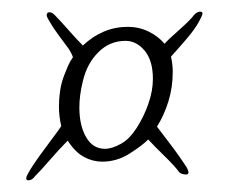

<svg xmlns="http://www.w3.org/2000/svg" viewBox="-20 -517 396 329"><path d="M39 -214Q35 -208 28 -208Q25 -208 25 -212Q25 -215 31 -225Q37 -235 48.5 -251Q60 -267 71 -281.5Q82 -296 85 -301Q83 -309 82 -317.5Q81 -326 81 -335Q81 -348 83 -361.5Q85 -375 90 -388Q93 -396 96.5 -404Q100 -412 105 -419Q104 -422 102 -426Q100 -430 98 -433Q89 -445 79.5 -458Q70 -471 65 -480Q60 -488 60 -491Q60 -496 65 -496Q69 -496 74 -491Q82 -483 96.5 -466.5Q111 -450 122 -439Q156 -471 199 -471Q218 -471 234.5 -463Q251 -455 262 -442Q268 -449 284 -463Q300 -477 309 -487Q316 -497 323 -497Q327 -497 327 -494Q327 -491 321 -480Q314 -467 299 -449.5Q284 -432 273 -420Q276 -407 276 -394Q276 -367 268.5 -343Q261 -319 249 -300Q254 -293 269.5 -273Q285 -253 300 -230Q303 -224 303 -222Q303 -218 299 -218Q291 -218 287 -222Q280 -232 262 -249.5Q244 -267 234 -278Q223 -267 201.5 -253.5Q180 -240 155 -240Q139 -240 124 -248Q109 -256 96 -276Q82 -262 66 -243.5Q50 -225 39 -214ZM188 -271Q202 -279 214 -297.5Q226 -316 234 -338.5Q242 -361 242 -382Q242 -413 228 -430Q214 -447 195 -447Q168 -447 148.5 -427.5Q129 -408 122 -378Q116 -354 116 -333Q116 -302 127.5 -282Q139 -262 160 -262Q172 -262 188 -271Z"/></svg>

Font: Sassy Frass
Style: Regular
Weight: 400
Designer: Robert E. Leuschke
Foundry: Robert E. Leuschke
Version: Version 1.010; ttfautohint (v1.8.3)